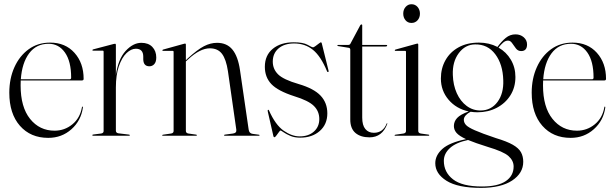

<svg xmlns="http://www.w3.org/2000/svg" viewBox="-20 -642 2906 908"><path d="M375.5 -269Q375.5 -261.5 367 -261.5H78Q77.5 -250 77.5 -238Q77.5 -135.5 122.2 -79.8Q167 -24 238 -24Q285.5 -24 322 -53.8Q358.5 -83.5 367.5 -134.5Q368 -138 369.5 -138Q372.5 -138 372 -133.5Q363.5 -71.5 317.8 -30.8Q272 10 208 10Q124.5 10 74.2 -47.2Q24 -104.5 24 -203.5Q24 -270.5 48.2 -324.2Q72.5 -378 115.8 -409.2Q159 -440.5 217 -440.5Q289 -440.5 332.2 -392.2Q375.5 -344 375.5 -269ZM210 -435Q151.5 -435 117.8 -389.8Q84 -344.5 78.5 -267H309Q316.5 -267 316.5 -275Q316.5 -352 287.2 -393.5Q258 -435 210 -435Z M528 -430V-287Q539 -363 574.2 -401.2Q609.5 -439.5 648.5 -439.5Q682 -439.5 700.5 -420Q719 -400.5 719 -370Q719 -349.5 709.8 -339Q700.5 -328.5 686.5 -328.5Q658.5 -328.5 657.5 -361V-374Q657.5 -411.5 622.5 -411.5Q600 -411.5 578.2 -390.8Q556.5 -370 542.2 -329Q528 -288 528 -228V-24Q528 -13.5 540 -11.5L590 -5.5Q594 -5 594 -2.5Q594 0 590.5 0H420.5Q416.5 0 416.5 -3Q416.5 -5.5 422 -6L458 -10.5Q470 -12.5 470 -22V-397.5Q470 -402.5 465.5 -402.5H419.5Q417 -402.5 417 -405Q417 -407 420.5 -408.5L517.5 -434Q522 -435 524 -435Q528 -435 528 -430Z M859 -431.5V-357L867 -365Q913.5 -407.5 944.5 -423.5Q975.5 -439.5 1006.5 -439.5Q1053 -439.5 1079.2 -407.5Q1105.5 -375.5 1115 -310L1156 -29Q1158.5 -11 1174.5 -9L1204 -5Q1207.5 -4.5 1207.5 -2.5Q1207.5 0 1204 0H1043.5Q1039.5 0 1039.5 -2.5Q1039.5 -5 1044.5 -5.5L1082 -10.5Q1100 -13 1097.5 -29L1058 -305Q1049.5 -361.5 1029.8 -387.5Q1010 -413.5 972.5 -413.5Q926 -413.5 870 -361.5L859 -351.5V-23Q859 -12.5 871 -10.5L906.5 -5.5Q911 -5.5 911 -2.5Q911 0 907.5 0H750Q747 0 747 -2.5Q747 -4 751 -5L789 -10.5Q801 -12.5 801 -22.5V-397Q801 -401.5 796 -401.5H750.5Q748 -401.5 748 -404Q748 -406 751 -407.5L848.5 -434.5Q852.5 -436 855 -436Q859 -436 859 -431.5Z M1397 3Q1439 3 1464.5 -19.8Q1490 -42.5 1490 -79Q1490 -116 1464.2 -141.2Q1438.5 -166.5 1371.5 -187Q1294 -212 1263.2 -244.5Q1232.5 -277 1232.5 -326Q1232.5 -380.5 1270 -411.2Q1307.5 -442 1369.5 -442Q1413.5 -442 1434.8 -430Q1456 -418 1460 -418Q1463.5 -418 1471.8 -424Q1480 -430 1487.8 -436Q1495.5 -442 1497.5 -442Q1500 -442 1501.5 -438L1533.5 -309Q1535 -303 1532.5 -301.5Q1529 -300 1527 -304Q1497.5 -376 1460 -406.2Q1422.5 -436.5 1371 -436.5Q1324.5 -436.5 1297.2 -413Q1270 -389.5 1270 -350.5Q1270 -315.5 1295 -290.5Q1320 -265.5 1392.5 -244.5Q1464 -223.5 1496 -189.8Q1528 -156 1528 -106Q1528 -54 1492.2 -22.5Q1456.5 9 1399.5 9Q1372.5 9 1352.8 0.5Q1333 -8 1321 -16.5Q1309 -25 1306 -25Q1304.5 -25 1298.8 -17Q1293 -9 1287 -1Q1281 7 1278.5 7Q1274 7 1273 2L1246.5 -114Q1245 -121 1247.5 -122.5Q1250 -123.5 1251.5 -121Q1282.5 -51 1321.5 -24Q1360.5 3 1397 3Z M1629 -416 1579.5 -424Q1575.5 -424.5 1575.5 -427Q1575.5 -429.5 1578 -429.5H1626Q1635 -429.5 1637.5 -436L1684 -523Q1687 -526.5 1689.5 -526.5Q1693 -526.5 1693 -523V-429.5H1807Q1811 -429.5 1811 -426.5Q1811 -422 1801.5 -422H1693V-86Q1693 -49.5 1707.8 -31.8Q1722.5 -14 1748 -14Q1791.5 -14 1808.5 -57.5Q1809.5 -59.5 1810.8 -59Q1812 -58.5 1811.5 -56Q1787.5 7.5 1727.5 7.5Q1685.5 7.5 1661 -13.2Q1636.5 -34 1636.5 -77V-406.5Q1636.5 -415 1629 -416Z M1926 -533.5Q1908.5 -533.5 1897.8 -546.2Q1887 -559 1887 -577.5Q1887 -596.5 1898.2 -609.2Q1909.5 -622 1926 -622Q1943.5 -622 1954.8 -609Q1966 -596 1966 -577.5Q1966 -559 1954.8 -546.2Q1943.5 -533.5 1926 -533.5ZM1958 -431.5V-23Q1958 -12.5 1970 -10.5L2005.5 -5.5Q2010 -5.5 2010 -2.5Q2010 0 2006.5 0H1849Q1846 0 1846 -2.5Q1846 -4 1850 -5L1888 -10.5Q1900 -12.5 1900 -22.5V-397Q1900 -401.5 1895 -401.5H1849.5Q1847 -401.5 1847 -404Q1847 -406 1850 -407.5L1947.5 -434.5Q1951.5 -436 1954 -436Q1958 -436 1958 -431.5Z M2325 11Q2377 26.5 2405 42.5Q2433 58.5 2443.8 78Q2454.5 97.5 2454.5 123Q2454.5 177 2402 211.8Q2349.5 246.5 2254.5 246.5Q2145 246.5 2091.8 213Q2038.5 179.5 2038.5 130Q2038.5 92.5 2071.8 62.5Q2105 32.5 2184 16Q2151.5 1 2139 -13.5Q2126.5 -28 2126.5 -46Q2126.5 -67.5 2141.8 -84Q2157 -100.5 2196.5 -115Q2138 -127.5 2101.5 -170.2Q2065 -213 2065 -270.5Q2065 -319 2086.8 -357.5Q2108.5 -396 2148.8 -418.2Q2189 -440.5 2245 -440.5Q2293 -440.5 2332.5 -420Q2351.5 -446 2371.8 -462.8Q2392 -479.5 2418 -479.5Q2441 -479.5 2456.8 -465.8Q2472.5 -452 2472.5 -432Q2472.5 -400.5 2444.5 -400.5Q2429.5 -400.5 2420 -412.8Q2410.5 -425 2402.2 -437.5Q2394 -450 2382.5 -450Q2370.5 -450 2359.8 -440.8Q2349 -431.5 2337.5 -417Q2374.5 -396 2396 -359.5Q2417.5 -323 2417.5 -278Q2417.5 -229 2393.8 -191.2Q2370 -153.5 2329.2 -132.2Q2288.5 -111 2238 -111Q2221.5 -111 2205.5 -113.5Q2191.5 -106.5 2182.5 -96.5Q2173.5 -86.5 2173.5 -75.5Q2173.5 -62.5 2183.5 -51.2Q2193.5 -40 2225.8 -25.8Q2258 -11.5 2325 11ZM2227 -432Q2180 -431.5 2149.5 -390.5Q2119 -349.5 2121.5 -287.5Q2123 -239.5 2140.2 -201.2Q2157.5 -163 2187 -141Q2216.5 -119 2253.5 -119.5Q2303 -120 2332.8 -160Q2362.5 -200 2360 -263Q2358 -338 2322.2 -385.5Q2286.5 -433 2227 -432ZM2079 118.5Q2079 172.5 2122.5 206.2Q2166 240 2259.5 240Q2334 240 2371.5 214.8Q2409 189.5 2409 145.5Q2409 117.5 2384.8 96Q2360.5 74.5 2286 52.5Q2227 34 2193.5 20Q2136.5 32 2107.8 58.2Q2079 84.5 2079 118.5Z M2846 -269Q2846 -261.5 2837.5 -261.5H2548.5Q2548 -250 2548 -238Q2548 -135.5 2592.8 -79.8Q2637.5 -24 2708.5 -24Q2756 -24 2792.5 -53.8Q2829 -83.5 2838 -134.5Q2838.5 -138 2840 -138Q2843 -138 2842.5 -133.5Q2834 -71.5 2788.2 -30.8Q2742.5 10 2678.5 10Q2595 10 2544.8 -47.2Q2494.5 -104.5 2494.5 -203.5Q2494.5 -270.5 2518.8 -324.2Q2543 -378 2586.2 -409.2Q2629.5 -440.5 2687.5 -440.5Q2759.5 -440.5 2802.8 -392.2Q2846 -344 2846 -269ZM2680.5 -435Q2622 -435 2588.2 -389.8Q2554.5 -344.5 2549 -267H2779.5Q2787 -267 2787 -275Q2787 -352 2757.8 -393.5Q2728.5 -435 2680.5 -435Z"/></svg>

Font: Fraunces 144pt Light
Style: Regular
Weight: 300
Version: Version 1.000;[b76b70a41]